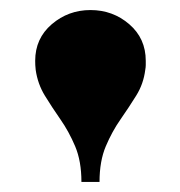

<svg xmlns="http://www.w3.org/2000/svg" viewBox="-20 -780 359 382"><path d="M269 -641Q265.5 -613 251 -589.8Q236.5 -566.5 219.8 -542.5Q203 -518.5 190.5 -489Q178 -459.5 178 -418H142Q142 -459.5 129.5 -489Q117 -518.5 100.2 -542.5Q83.5 -566.5 69.2 -589.8Q55 -613 51 -641Q50.5 -646.5 50.2 -650.5Q50 -654.5 50 -659Q50 -703.5 83 -731.8Q116 -760 160 -760Q204.5 -760 237.2 -731.8Q270 -703.5 270 -659Q270 -654.5 270 -650.5Q270 -646.5 269 -641Z"/></svg>

Font: Bodoni* 06pt Fatface
Style: Regular
Weight: 900
Version: Version 2.3